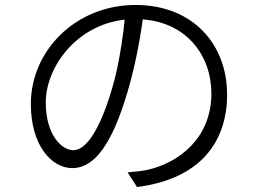

<svg xmlns="http://www.w3.org/2000/svg" viewBox="-20 -729 1040 772"><path d="M164 -317C164 -457 285 -628 481 -650C481 -644 480 -637 479 -631L478 -621C477 -614 477 -607 476 -601L474 -591C474 -589 474 -587 474 -586L472 -576C471 -567 470 -559 469 -551L467 -541C458 -482 446 -424 430 -371C378 -195 322 -125 275 -125C228 -125 164 -187 164 -317ZM893 -346ZM525 -709C284 -709 104 -525 104 -311C104 -146 186 -53 271 -53C360 -53 431 -151 492 -357C520 -450 541 -556 554 -651C731 -638 830 -505 830 -353C830 -175 701 -75 573 -46C550 -41 524 -39 493 -36L531 23C752 -5 877 -124 892 -313L893 -345L892 -318C893 -327 893 -336 893 -345V-346V-350C893 -549 757 -709 525 -709Z"/></svg>

Font: Glow Sans SC Normal
Style: Regular
Weight: 400
Designer: Ryoko NISHIZUKA (kana, bopomofo & ideographs); Paul D. Hunt (Latin, Greek & Cyrillic); Sandoll Communications, Soo-young
Version: Version 0.93